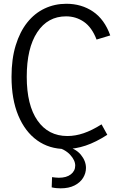

<svg xmlns="http://www.w3.org/2000/svg" viewBox="-20 -799 628 1043"><path d="M531.6 -123.5 562.9 -66.8Q501 -26.8 445.4 -8.1Q389.7 10.5 335.9 10.5Q247.5 10.5 181.7 -36.6Q116 -83.8 79.3 -171.7Q42.6 -259.6 42.6 -381.7Q42.6 -478.7 65.3 -552.5Q87.9 -626.4 127.9 -676.7Q168 -727.1 222.5 -752.8Q277.1 -778.5 340.5 -778.5Q422.6 -778.5 485.2 -736.2Q547.8 -693.8 578.9 -606.6L504.6 -584.1Q479 -650.8 435.7 -680.5Q392.5 -710.2 338.8 -710.2Q239.3 -710.2 182.3 -623.9Q125.3 -537.6 125.3 -382Q125.3 -227.7 183.9 -143.9Q242.5 -60.1 346.1 -60.1Q389.6 -60.1 434.2 -75.3Q478.9 -90.4 531.6 -123.5ZM309.2 224.1Q297.8 224.1 285.9 222.9Q274 221.8 260.8 218.8L262.8 163.3Q273.1 164.3 281.8 165.5Q290.5 166.6 299.5 166.6Q341.4 166.6 365 148Q388.6 129.4 388.6 100.5Q388.6 71.6 360.9 41.5Q333.2 11.4 274.9 -5.2L334.2 -6Q391.3 7.7 419.2 41.6Q447 75.5 447 113.2Q447 141.6 431.5 167Q416 192.4 385.2 208.2Q354.4 224.1 309.2 224.1Z"/></svg>

Font: Yaldevi ExtraLight
Style: Regular
Weight: 200
Designer: Sol Matas, Rajitha Manaperi, Kosala Senevirathne
Foundry: Mooniak
Version: Version 1.100